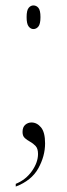

<svg xmlns="http://www.w3.org/2000/svg" viewBox="-20 -533 246 707"><path d="M103 -426Q93 -426 85.5 -435.5Q78 -445 78 -470Q78 -495 85.5 -504Q93 -513 103 -513Q114 -513 121.5 -504Q129 -495 129 -470Q129 -445 121.5 -435.5Q114 -426 103 -426ZM38 144Q75 129 97.5 97Q120 65 120 34Q120 14 111 4.5Q102 -5 91 -11Q80 -17 71.5 -24.5Q63 -32 63 -47Q63 -65 73 -73.5Q83 -82 96 -82Q116 -82 131 -64Q146 -46 146 -5Q146 42 121 87Q96 132 38 154Z"/></svg>

Font: Noto Serif Display Condensed ExtraLight
Style: Regular
Weight: 200
Width: 3
Designer: Monotype Design Team
Foundry: Monotype Imaging Inc.
Version: Version 2.009